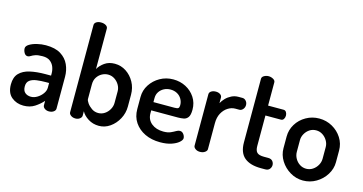

<svg xmlns="http://www.w3.org/2000/svg" viewBox="-79 -1104 2760 1460"><g transform="rotate(15 1301.0 -374.0)"><path d="M158 8Q103 8 64 -24.5Q25 -57 25 -124Q25 -181 55 -212Q85 -243 137.5 -255Q190 -267 259 -267H303V-285Q303 -311 293.5 -335.5Q284 -360 262.5 -376.5Q241 -393 204 -393Q167 -393 147 -386Q127 -379 115 -371Q103 -363 93 -363Q75 -363 65 -380.5Q55 -398 55 -416Q55 -434 78.5 -448.5Q102 -463 137 -471.5Q172 -480 206 -480Q280 -480 324 -452.5Q368 -425 388 -381Q408 -337 408 -286V-35Q408 -21 393.5 -10.5Q379 0 357 0Q337 0 323 -10.5Q309 -21 309 -35V-70Q283 -40 246 -16Q209 8 158 8ZM196 -72Q221 -72 245.5 -87Q270 -102 286.5 -125Q303 -148 303 -172V-209H278Q240 -209 206 -204.5Q172 -200 151.5 -184.5Q131 -169 131 -137Q131 -103 149.5 -87.5Q168 -72 196 -72Z M752 8Q705 8 667.5 -15.5Q630 -39 614 -70V-35Q614 -22 600 -11Q586 0 566 0Q544 0 529.5 -11Q515 -22 515 -35V-722Q515 -737 529.5 -746.5Q544 -756 566 -756Q589 -756 604.5 -746.5Q620 -737 620 -722V-404Q636 -433 669 -456.5Q702 -480 749 -480Q798 -480 838.5 -453.5Q879 -427 903.5 -382.5Q928 -338 928 -283V-191Q928 -139 903.5 -93.5Q879 -48 839 -20Q799 8 752 8ZM722 -85Q749 -85 772 -100Q795 -115 809 -140Q823 -165 823 -191V-283Q823 -309 809 -333Q795 -357 772 -372Q749 -387 721 -387Q696 -387 673 -374.5Q650 -362 635 -339Q620 -316 620 -283V-168Q620 -156 633.5 -136.5Q647 -117 670 -101Q693 -85 722 -85Z M1234 8Q1166 8 1114 -17Q1062 -42 1032 -86.5Q1002 -131 1002 -191V-286Q1002 -339 1030.5 -383Q1059 -427 1106 -453.5Q1153 -480 1210 -480Q1264 -480 1309 -456.5Q1354 -433 1381.5 -391Q1409 -349 1409 -295Q1409 -253 1396 -235Q1383 -217 1362 -213Q1341 -209 1318 -209H1107V-186Q1107 -136 1143.5 -106.5Q1180 -77 1237 -77Q1272 -77 1294 -87Q1316 -97 1331 -106Q1346 -115 1359 -115Q1372 -115 1381 -107Q1390 -99 1395 -88Q1400 -77 1400 -68Q1400 -53 1379.5 -35Q1359 -17 1322 -4.5Q1285 8 1234 8ZM1107 -274H1273Q1295 -274 1302.5 -280Q1310 -286 1310 -304Q1310 -330 1297 -352.5Q1284 -375 1261 -387.5Q1238 -400 1209 -400Q1181 -400 1158 -388Q1135 -376 1121 -355Q1107 -334 1107 -306Z M1546 0Q1524 0 1509.5 -11Q1495 -22 1495 -35V-440Q1495 -455 1509.5 -464.5Q1524 -474 1546 -474Q1566 -474 1580 -464.5Q1594 -455 1594 -440V-396Q1605 -417 1623.5 -436Q1642 -455 1667 -467.5Q1692 -480 1721 -480H1753Q1769 -480 1781 -466.5Q1793 -453 1793 -434Q1793 -415 1781 -401Q1769 -387 1753 -387H1721Q1691 -387 1663 -369Q1635 -351 1617.5 -318.5Q1600 -286 1600 -240V-35Q1600 -22 1584.5 -11Q1569 0 1546 0Z M2026 0Q1941 0 1896 -37.5Q1851 -75 1851 -156V-657Q1851 -672 1867.5 -681.5Q1884 -691 1903 -691Q1922 -691 1939 -681.5Q1956 -672 1956 -657V-474H2078Q2092 -474 2099.5 -462Q2107 -450 2107 -435Q2107 -420 2099.5 -408Q2092 -396 2078 -396H1956V-156Q1956 -120 1971.5 -105Q1987 -90 2026 -90H2060Q2083 -90 2094.5 -76.5Q2106 -63 2106 -45Q2106 -28 2094.5 -14Q2083 0 2060 0Z M2358 8Q2304 8 2257 -20Q2210 -48 2181.5 -93.5Q2153 -139 2153 -191V-283Q2153 -336 2180.5 -381Q2208 -426 2255.5 -453Q2303 -480 2359 -480Q2415 -480 2462 -453.5Q2509 -427 2537.5 -382.5Q2566 -338 2566 -283V-191Q2566 -140 2537.5 -94Q2509 -48 2461.5 -20Q2414 8 2358 8ZM2359 -85Q2387 -85 2410 -100Q2433 -115 2447 -139.5Q2461 -164 2461 -191V-283Q2461 -309 2447 -333Q2433 -357 2410 -372Q2387 -387 2359 -387Q2330 -387 2307.5 -372Q2285 -357 2271.5 -333Q2258 -309 2258 -283V-191Q2258 -164 2271.5 -139.5Q2285 -115 2308 -100Q2331 -85 2359 -85Z"/></g></svg>

Font: Dosis ExtraLight SemiBold
Style: Regular
Weight: 600
Version: Version 3.001; ttfautohint (v1.8.2)